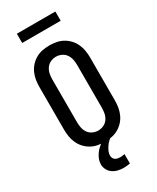

<svg xmlns="http://www.w3.org/2000/svg" viewBox="-280 -997 1060 1296"><g transform="rotate(-30 250.0 -348.5)"><path d="M250 8Q223 8 196 3Q169 -2 145 -15.5Q121 -29 102.5 -49Q84 -69 72.5 -94Q61 -119 56.5 -146Q52 -173 52 -200V-535Q52 -562 56.5 -589Q61 -616 72.5 -641Q84 -666 102.5 -686Q121 -706 145 -719.5Q169 -733 196 -738Q223 -743 250 -743Q277 -743 304 -738Q331 -733 355 -719.5Q379 -706 397.5 -686Q416 -666 427.5 -641Q439 -616 443.5 -589Q448 -562 448 -535V-200Q448 -173 443.5 -146Q439 -119 427.5 -94Q416 -69 397.5 -49Q379 -29 355 -15.5Q331 -2 304 3Q277 8 250 8ZM250 -80Q272 -80 292.5 -89.5Q313 -99 325.5 -117Q338 -135 342.5 -156.5Q347 -178 347 -200V-535Q347 -557 342.5 -578.5Q338 -600 325.5 -618Q313 -636 292.5 -645.5Q272 -655 250 -655Q228 -655 207.5 -645.5Q187 -636 174.5 -618Q162 -600 157.5 -578.5Q153 -557 153 -535V-200Q153 -178 157.5 -156.5Q162 -135 174.5 -117Q187 -99 207.5 -89.5Q228 -80 250 -80ZM274 224Q252 224 230 219Q208 214 189.5 201.5Q171 189 160.5 169Q150 149 150 127Q150 106 157.5 87Q165 68 177 51Q189 34 204 20.5Q219 7 237 -4L243 -8H301V0Q287 8 275.5 20Q264 32 255 46Q246 60 239.5 75Q233 90 233 107Q233 116 237.5 125.5Q242 135 250 140.5Q258 146 268 148Q278 150 288 150Q297 150 306 149Q315 148 323 146V219Q311 221 298.5 222.5Q286 224 274 224ZM100 -849V-921H400V-849Z"/></g></svg>

Font: Iosevka SS18 Semibold
Style: Regular
Weight: 600
Monospace: yes
Designer: Belleve Invis
Foundry: Belleve Invis
Version: Version 25.1.1; ttfautohint (v1.8.4)